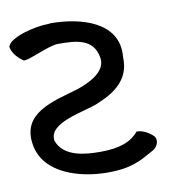

<svg xmlns="http://www.w3.org/2000/svg" viewBox="-77 -583 626 674"><g transform="rotate(-10 235.5 -245.5)"><path d="M437 -67C447 -55 444 -35 427 -21C373 9 342 30 253 30C156 30 30 -6 12 -110C-9 -227 106 -249 198 -276C233 -288 308 -317 298 -372C286 -442 224 -445 160 -445C125 -445 45 -403 31 -409C12 -422 -6 -441 -10 -464C-2 -497 90 -520 141 -520L146 -521C253 -521 389 -485 377 -360C381 -278 322 -240 258 -214C210 -194 77 -179 89 -112C111 -50 192 -46 242 -46C310 -46 352 -62 378 -94C396 -95 420 -84 437 -67Z"/></g></svg>

Font: Snowfall
Style: RevObl
Weight: 400
Designer: Jasper
Foundry: Cannot Into Space Fonts
Version: Version 0.9